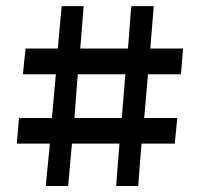

<svg xmlns="http://www.w3.org/2000/svg" viewBox="-20 -621 667 641"><path d="M146.5 -141.6H36.1Q38.1 -165.5 39.8 -184.8Q41.5 -204.1 43.5 -227.1H153.3L166.5 -373H56.6Q58.6 -397 60.8 -416.3Q63 -435.5 65.4 -459H172.9L186 -600.6H259.3L248 -459H407.2Q408.7 -473.6 409.9 -491.9Q411.1 -510.3 412.6 -529.5Q414.1 -548.8 415.5 -567.4Q417 -585.9 418.5 -600.6H493.2L481.9 -459H591.3Q590.3 -446.8 589.4 -436.3Q588.4 -425.8 587.6 -415.5Q586.9 -405.3 585.9 -395Q585 -384.8 584 -373H474.1L461.4 -227.1H571.8L563.5 -141.6H452.6Q451.2 -127 449.7 -108.6Q448.2 -90.3 446.8 -71Q445.3 -51.8 444.1 -33.2Q442.9 -14.6 441.4 0H367.7L378.9 -141.6H220.2L207.5 0H132.8ZM386.7 -227.1 398.4 -373H239.7L228.5 -227.1Z"/></svg>

Font: Atomic Age
Style: Regular
Weight: 400
Designer: James Grieshaber
Foundry: James Grieshaber
Version: Version 1.008; ttfautohint (v1.4.1) -l 6 -r 46 -G 0 -x 0 -H 